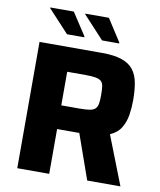

<svg xmlns="http://www.w3.org/2000/svg" viewBox="-94 -955 861 1030"><g transform="rotate(10 336.0 -440.0)"><path d="M71 0V-688H412Q479 -688 520.5 -673.5Q562 -659 583.5 -630.5Q605 -602 612.5 -560.5Q620 -519 620 -466Q620 -427 614 -387.5Q608 -348 588.5 -315.5Q569 -283 529 -266L633 0H452L355 -275L399 -251Q390 -246 380.5 -245Q371 -244 357 -244H245V0ZM245 -373H345Q379 -373 399.5 -376.5Q420 -380 430 -390Q440 -400 443 -418Q446 -436 446 -464Q446 -493 443.5 -511Q441 -529 431.5 -538.5Q422 -548 401.5 -552Q381 -556 345 -556H245ZM493 -754H400L287 -876V-880H415L493 -759ZM303 -754H209L96 -876V-880H224L303 -759Z"/></g></svg>

Font: Saira Thin
Style: Bold
Weight: 700
Version: Version 1.101